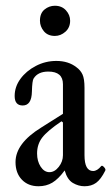

<svg xmlns="http://www.w3.org/2000/svg" viewBox="-20 -637 387 668"><path d="M114 11Q78 11 56 -12Q34 -35 34 -73Q34 -138 123 -193L199 -241V-344Q199 -388 148 -388Q112 -388 97 -364Q92 -357 91 -318Q90 -270 59 -270Q31 -270 31 -303Q31 -335 51 -362.5Q71 -390 104.5 -407.5Q138 -425 176 -425Q218 -425 246 -403Q260 -393 267 -378Q274 -363 274 -331V-97Q274 -42 304 -42Q318 -42 332 -59Q335 -63 342 -55.5Q349 -48 346 -43Q331 -13 314.5 -1Q298 11 274 11Q253 11 233.5 -0.5Q214 -12 205 -44Q183 -14 162 -1.5Q141 11 114 11ZM152 -38Q170 -38 184.5 -56.5Q199 -75 199 -97V-211L194 -215Q145 -182 127 -158.5Q109 -135 109 -103Q109 -76 121.5 -57Q134 -38 152 -38ZM171 -512Q146 -512 132.5 -528.5Q119 -545 119 -565Q119 -591 135 -604Q151 -617 171 -617Q195 -617 209.5 -601Q224 -585 224 -565Q224 -541 207.5 -526.5Q191 -512 171 -512Z"/></svg>

Font: Junicode Two Beta Condensed
Style: Regular
Weight: 400
Width: 3
Designer: Peter S. Baker
Foundry: Briery Creek Software
Version: Version 1.053; ttfautohint (v1.8.4)